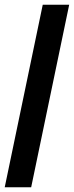

<svg xmlns="http://www.w3.org/2000/svg" viewBox="-21 -713 313 813"><path d="M-1 80 160 -693H272L111 80Z"/></svg>

Font: Bricolage Grotesque Condensed SemiBold
Style: Regular
Weight: 600
Width: 3
Designer: Mathieu Triay
Foundry: Atelier Triay
Version: Version 1.000;gftools[0.9.30]